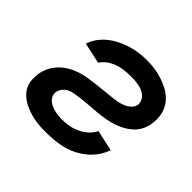

<svg xmlns="http://www.w3.org/2000/svg" viewBox="-116 -533 675 675"><g transform="rotate(45 222.0 -195.5)"><path d="M186 20Q118 20 74 -3.5Q30 -27 23 -68Q22 -74 22 -87Q22 -127 45.5 -159Q69 -191 111 -207Q130 -215 158.5 -219.5Q187 -224 237 -229L268 -232Q308 -236 328 -250Q348 -264 348 -282Q348 -289 345 -296Q331 -331 262 -331Q217 -331 188.5 -319Q160 -307 144 -283L66 -300Q84 -352 138.5 -381.5Q193 -411 260 -411Q308 -411 349 -395Q391 -379 411 -351.5Q431 -324 431 -289Q431 -232 393.5 -201Q356 -170 293 -161Q267 -157 242 -156Q230 -155 203.5 -152.5Q177 -150 158 -146Q135 -142 122.5 -127Q110 -112 112 -95Q116 -74 139 -63Q162 -52 194 -52Q226 -52 249 -60Q297 -77 315 -114L393 -97Q376 -48 331 -17Q286 14 224 18Q198 20 186 20Z"/></g></svg>

Font: Neutral Grotesk
Style: Italic
Weight: 400
Italic angle: -8°
Designer: Nawras Khrais
Foundry: Nawras Khrais
Version: Version 1.000